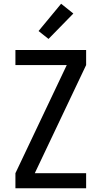

<svg xmlns="http://www.w3.org/2000/svg" viewBox="-20 -1001 540 1021"><path d="M62 0V-80L335 -655H62V-735H438V-655L165 -80H438V0ZM238 -794 185 -836 305 -981 370 -929Z"/></svg>

Font: Iosevka Custom Medium
Style: Regular
Weight: 500
Monospace: yes
Designer: Belleve Invis
Foundry: Belleve Invis
Version: Version 32.5.0; ttfautohint (v1.8.4)